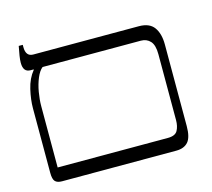

<svg xmlns="http://www.w3.org/2000/svg" viewBox="-95 -761 967 875"><g transform="rotate(-15 388.5 -323.5)"><path d="M94 0Q72 0 62 -10.5Q52 -21 52 -51V-355Q52 -396 63 -443.5Q74 -491 101 -524V-526H86Q52 -526 52 -570Q52 -584 55 -603Q58 -622 63 -647H82V-636Q82 -592 117 -592H615Q665 -592 686.5 -562Q708 -532 708 -481V-96Q708 -43 689 -21.5Q670 0 633 0ZM91 -66H611Q646 -66 657 -86Q668 -106 668 -135V-446Q668 -489 651 -507.5Q634 -526 607 -526H143Q127 -513 115 -484.5Q103 -456 97 -421Q91 -386 91 -355Z"/></g></svg>

Font: Noto Serif Hebrew SemiCondensed Light
Style: Regular
Weight: 300
Width: 4
Designer: Monotype Design Team
Foundry: Monotype Imaging Inc.
Version: Version 2.004; ttfautohint (v1.8.4.7-5d5b)